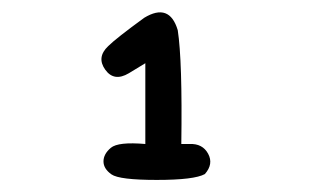

<svg xmlns="http://www.w3.org/2000/svg" viewBox="-20 -758 540 318"><path d="M218.8 -728.5Q260.7 -753.9 274.4 -708Q282.2 -657.2 280.3 -519.5H293.9Q315.4 -520.5 324.7 -503.4Q334 -486.3 319.3 -469.7Q301.8 -460 239.7 -460Q177.7 -460 164.6 -469.2Q151.4 -478.5 151.4 -490.7Q151.4 -502.9 163.6 -513.2Q175.8 -523.4 220.7 -519.5V-653.3L193.4 -636.7Q168.9 -622.1 154.3 -642.6Q139.6 -663.1 159.2 -681.6Q171.9 -694.3 218.8 -728.5Z"/></svg>

Font: NaikaiFont
Style: Regular-Lite
Weight: 400
Version: Version 1.67